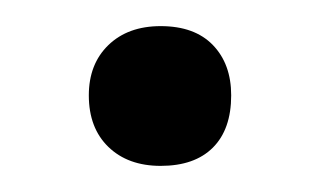

<svg xmlns="http://www.w3.org/2000/svg" viewBox="-20 -309 244 147"><path d="M48 -236Q48 -260 63 -274.5Q78 -289 103 -289Q129 -289 143 -274.5Q157 -260 157 -236Q157 -210 143 -196Q129 -182 103 -182Q78 -182 63 -196.5Q48 -211 48 -236Z"/></svg>

Font: Cormorant Unicase SemiBold
Style: Regular
Weight: 600
Designer: Christian Thalmann (Catharsis Fonts)
Foundry: Catharsis Fonts
Version: Version 4.000